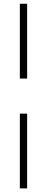

<svg xmlns="http://www.w3.org/2000/svg" viewBox="-20 -788 254 1040"><path d="M127 -362.5H87.5V-767.5H127ZM87.5 232.5V-172.5H127V232.5Z"/></svg>

Font: Newsreader Display SemiBold
Style: Regular
Weight: 600
Designer: Hugues Gentile
Foundry: Production Type
Version: Version 1.001